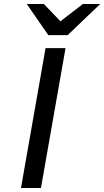

<svg xmlns="http://www.w3.org/2000/svg" viewBox="-20 -941 522 961"><path d="M85 0 208 -700H308L185 0ZM222 -765 114 -921H199.5L282.5 -834.5L395 -921H481.5L318.5 -765Z"/></svg>

Font: Overpass Medium
Style: Italic
Weight: 500
Italic angle: -10°
Designer: Delve Withrington, Dave Bailey, Thomas Jockin
Foundry: Delve Fonts LLC
Version: Version 4.000